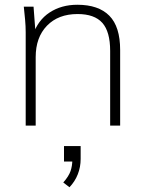

<svg xmlns="http://www.w3.org/2000/svg" viewBox="-20 -528 610 807"><path d="M88 0V-392Q88 -418 85.5 -445Q83 -472 80 -500H121L130 -380H118Q139 -443 188.5 -475.5Q238 -508 305 -508Q394 -508 439.5 -462Q485 -416 485 -318V0H443V-314Q443 -395 410 -432Q377 -469 306 -469Q225 -469 177.5 -420Q130 -371 130 -288V0ZM272 259 246 239Q269 213 276.5 191Q284 169 284 144L299 151H249V86H319V140Q319 174 307 204.5Q295 235 272 259Z"/></svg>

Font: Mulish ExtraLight ExtraLight
Style: Regular
Weight: 250
Version: Version 3.603